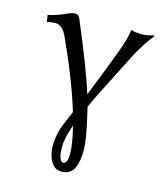

<svg xmlns="http://www.w3.org/2000/svg" viewBox="-104 -519 701 831"><g transform="rotate(15 247.0 -103.5)"><path d="M246.1 28.8Q224.1 93.3 224.1 127.9Q224.6 194.8 247.1 195.8Q265.6 193.8 266.1 151.9Q265.6 104 246.1 28.8ZM184.1 134.8Q184.6 83 204.1 36.1L231 -26.9Q185.5 -174.8 106 -344.2Q86.9 -379.4 58.1 -379.9Q41.5 -379.4 21 -375L16.1 -404.8Q54.7 -412.1 102.5 -435.1Q118.7 -441.9 130.9 -441.9Q144.5 -440.9 150.9 -429.2Q239.7 -220.2 271 -117.2Q320.8 -241.7 355 -334Q378.4 -395.5 382.8 -436Q401.4 -429.7 432.1 -429.2Q453.6 -429.7 481.9 -438L486.8 -436Q451.2 -392.6 418.9 -332L314.9 -127Q299.3 -95.7 286.1 -65.9Q287.1 -61 289.6 -50.8Q292 -40.5 293 -36.1Q318.8 72.3 318.8 120.1Q318.8 218.3 270 231.9Q259.3 234.9 248 234.9Q206.5 234.9 189.9 177.7Q184.1 156.2 184.1 134.8Z"/></g></svg>

Font: Linux Biolinum O
Style: Regular
Weight: 400
Designer: Philipp H. Poll
Foundry: Philipp H. Poll
Version: Version 1.0.4